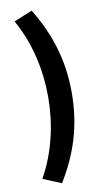

<svg xmlns="http://www.w3.org/2000/svg" viewBox="-111 -891 622 1146"><g transform="rotate(-10 200.0 -318.0)"><path d="M168 205C264 48 319 -116 319 -318C319 -519 264 -684 168 -841L57 -795C140 -647 176 -478 176 -318C176 -157 140 11 57 159Z"/></g></svg>

Font: Source Han Sans HK Heavy
Style: Regular
Weight: 900
Designer: Ryoko NISHIZUKA 西塚涼子 (kana, bopomofo & ideographs); Paul D. Hunt (Latin, Greek & Cyrillic); Sandoll Communications 산돌커뮤니
Foundry: Adobe
Version: Version 2.000;hotconv 1.0.107;makeotfexe 2.5.65593